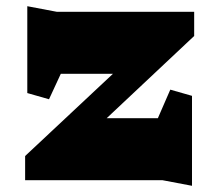

<svg xmlns="http://www.w3.org/2000/svg" viewBox="-20 -581 706 619"><path d="M489 -200 529 -292 599 -272V18L504 0H61V-78L344 -343H176L138 -261L68 -281V-561L163 -543H606V-465L324 -200Z"/></svg>

Font: Inknut Antiqua Black
Style: Regular
Weight: 900
Designer: Claus Eggers Sørensen
Foundry: Claus Eggers Sørensen
Version: Version 1.003; ttfautohint (v1.8.2) -l 8 -r 50 -G 200 -x 14 